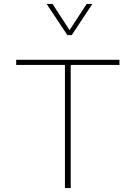

<svg xmlns="http://www.w3.org/2000/svg" viewBox="-20 -953 686 973"><path d="M338.4 0V-624H585.4V-649.9H62V-624H309.1V0ZM216.3 -933.1 321.3 -775.4H343.8L448.2 -933.1H419.4L332.5 -800.3L246.1 -933.1Z"/></svg>

Font: Estedad VF
Style: Regular
Weight: 100
Designer: Amin Abedi
Version: Version 7.3